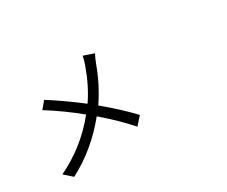

<svg xmlns="http://www.w3.org/2000/svg" viewBox="-120 -1093 1740 1473"><g transform="rotate(-30 750.0 -356.0)"><path d="M179.7 30.3 110.4 -31.2Q336.9 -138.7 498 -337.9Q361.3 -450.2 223.6 -535.2L275.4 -596.7Q412.1 -509.8 548.8 -404.3Q627 -517.6 680.7 -669.9Q694.3 -708 700.2 -742.2L792 -710.9Q773.4 -675.8 759.8 -639.6Q701.2 -479.5 613.3 -351.6Q757.8 -231.4 853.5 -128.9L792 -60.5Q701.2 -165 561.5 -285.2Q395.5 -81.1 179.7 30.3Z"/></g></svg>

Font: Bpmf GenYo Gothic R
Style: R
Weight: 400
Foundry: But Ko
Version: Version 1.320